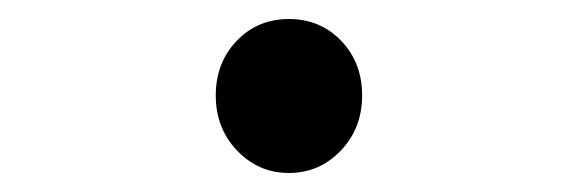

<svg xmlns="http://www.w3.org/2000/svg" viewBox="-20 -468 614 202"><path d="M284 -286Q252 -286 229.5 -309.5Q207 -333 207 -367.5Q207 -402 229 -425Q251 -448 284 -448Q317 -448 339 -425Q361 -402 361 -367.5Q361 -333 338.5 -309.5Q316 -286 284 -286Z"/></svg>

Font: Resource Han Rounded KR Medium
Style: Regular
Weight: 500
Designer: Cyano Hao (round all glyphs); Ryoko NISHIZUKA 西塚涼子 (kana, bopomofo & ideographs); Paul D. Hunt (Latin, Greek & Cyrillic)
Foundry: Cyano Hao
Version: 0.990